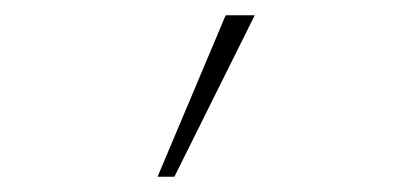

<svg xmlns="http://www.w3.org/2000/svg" viewBox="-20 -734 540 251"><path d="M186 -503 275 -714H313L208 -503Z"/></svg>

Font: Noto Sans Mono ExtraCondensed Thin
Style: Regular
Weight: 100
Width: 2
Designer: Monotype Design Team
Foundry: Monotype Imaging Inc.
Version: Version 2.014; ttfautohint (v1.8.4.7-5d5b)